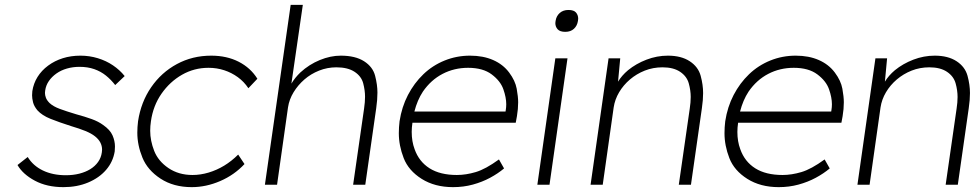

<svg xmlns="http://www.w3.org/2000/svg" viewBox="-20 -760 4033 790"><path d="M241 10Q173 10 123.5 -16.5Q74 -43 52 -81L94 -114Q116 -78 156.5 -58.5Q197 -39 251 -39Q281 -39 306.5 -45.5Q332 -52 351.5 -64Q371 -76 383.5 -93.5Q396 -111 399 -133Q400 -139 400 -144Q400 -176 371 -199Q356 -211 331.5 -221Q307 -231 273 -241Q223 -257 188 -271Q153 -285 134 -306Q120 -323 116 -339Q112 -355 112 -368Q112 -376 113 -385Q118 -417 134.5 -443.5Q151 -470 178 -490Q205 -510 238.5 -520.5Q272 -531 311 -531Q348 -531 382.5 -520.5Q417 -510 445 -491Q473 -472 493 -447L454 -410Q437 -432 416 -449Q395 -466 368 -475.5Q341 -485 307 -485Q280 -485 255.5 -478Q231 -471 212 -457.5Q193 -444 181 -426.5Q169 -409 166 -388Q165 -383 165 -378Q165 -368 169 -357.5Q173 -347 184 -336Q199 -322 226 -312Q253 -302 293 -290Q330 -280 357.5 -270Q385 -260 404 -246Q433 -226 443 -203Q453 -180 453 -157Q453 -147 452 -137Q445 -94 416.5 -61Q388 -28 342.5 -9Q297 10 241 10Z M769 10Q694 10 640.5 -25Q587 -60 566 -111.5Q545 -163 545 -214Q545 -237 548 -261Q560 -340 602 -401Q644 -462 708 -496.5Q772 -531 849 -531Q913 -531 962 -506Q1011 -481 1039 -436L1002 -397Q984 -424 958.5 -442.5Q933 -461 902.5 -471Q872 -481 838 -481Q779 -481 729 -452.5Q679 -424 644.5 -374.5Q610 -325 601 -261Q598 -241 598 -222Q598 -181 614.5 -139Q631 -97 673 -68.5Q715 -40 772 -40Q805 -40 838.5 -50Q872 -60 902.5 -78.5Q933 -97 960 -124L986 -85Q944 -40 886 -15Q828 10 769 10Z M1070 0 1176 -740H1226L1179 -416Q1194 -441 1216 -462Q1252 -495 1296 -513Q1340 -531 1382 -531Q1442 -531 1478 -508Q1514 -485 1523.5 -448Q1533 -411 1533 -379Q1533 -350 1528 -315L1483 0H1433L1478 -313Q1482 -340 1482 -362Q1482 -388 1474.5 -417Q1467 -446 1439 -464.5Q1411 -483 1364 -483Q1327 -483 1293 -469.5Q1259 -456 1232.5 -433Q1206 -410 1188 -380.5Q1170 -351 1165 -318L1120 0Z M1844 10Q1769 10 1715 -24Q1661 -58 1641 -109.5Q1621 -161 1621 -212Q1621 -236 1624 -261Q1633 -320 1658.5 -369Q1684 -418 1722 -454.5Q1760 -491 1809.5 -511Q1859 -531 1914 -531Q1968 -531 2009 -513Q2050 -495 2075 -461.5Q2100 -428 2106 -395Q2112 -362 2112 -339Q2112 -312 2107 -282L2102 -255H1677Q1674 -235 1674 -217Q1674 -178 1686 -146Q1704 -95 1747.5 -67.5Q1791 -40 1860 -40Q1897 -40 1937.5 -52Q1978 -64 2033 -104L2054 -67Q2029 -46 1996.5 -28.5Q1964 -11 1925.5 -0.5Q1887 10 1844 10ZM2060 -301 2061 -307Q2063 -319 2063 -331Q2063 -359 2051 -393Q2039 -427 2003 -454Q1967 -481 1906 -481Q1849 -481 1801 -456Q1753 -431 1720 -383Q1697 -348 1685 -301Z M2306 -629Q2284 -629 2274.5 -639.5Q2265 -650 2265 -665Q2265 -669 2266 -674Q2269 -694 2283 -706.5Q2297 -719 2319 -719Q2341 -719 2350 -708.5Q2359 -698 2359 -683Q2359 -679 2358 -674Q2355 -654 2341.5 -641.5Q2328 -629 2306 -629ZM2191 0 2265 -520H2315L2241 0Z M2410 0 2484 -520H2532L2523 -424Q2538 -449 2564 -471Q2597 -498 2640 -514.5Q2683 -531 2728 -531Q2783 -531 2818 -508Q2853 -485 2863 -448Q2873 -411 2873 -377Q2873 -349 2868 -315L2823 0H2773L2818 -313Q2822 -339 2822 -361Q2822 -388 2814 -417Q2806 -446 2778.5 -464.5Q2751 -483 2706 -483Q2667 -483 2633 -469.5Q2599 -456 2572 -433Q2545 -410 2527.5 -380.5Q2510 -351 2505 -318L2460 0Z M3184 10Q3109 10 3055 -24Q3001 -58 2981 -109.5Q2961 -161 2961 -212Q2961 -236 2964 -261Q2973 -320 2998.5 -369Q3024 -418 3062 -454.5Q3100 -491 3149.5 -511Q3199 -531 3254 -531Q3308 -531 3349 -513Q3390 -495 3415 -461.5Q3440 -428 3446 -395Q3452 -362 3452 -339Q3452 -312 3447 -282L3442 -255H3017Q3014 -235 3014 -217Q3014 -178 3026 -146Q3044 -95 3087.5 -67.5Q3131 -40 3200 -40Q3237 -40 3277.5 -52Q3318 -64 3373 -104L3394 -67Q3369 -46 3336.5 -28.5Q3304 -11 3265.5 -0.5Q3227 10 3184 10ZM3400 -301 3401 -307Q3403 -319 3403 -331Q3403 -359 3391 -393Q3379 -427 3343 -454Q3307 -481 3246 -481Q3189 -481 3141 -456Q3093 -431 3060 -383Q3037 -348 3025 -301Z M3508 0 3582 -520H3630L3621 -424Q3636 -449 3662 -471Q3695 -498 3738 -514.5Q3781 -531 3826 -531Q3881 -531 3916 -508Q3951 -485 3961 -448Q3971 -411 3971 -377Q3971 -349 3966 -315L3921 0H3871L3916 -313Q3920 -339 3920 -361Q3920 -388 3912 -417Q3904 -446 3876.5 -464.5Q3849 -483 3804 -483Q3765 -483 3731 -469.5Q3697 -456 3670 -433Q3643 -410 3625.5 -380.5Q3608 -351 3603 -318L3558 0Z"/></svg>

Font: Lexend ExtLt
Style: Italic
Weight: 250
Italic angle: -8.13011°
Designer: Bonnie Shaver-Troup, Thomas Jockin
Foundry: Lexend
Version: Version 1.007